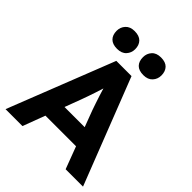

<svg xmlns="http://www.w3.org/2000/svg" viewBox="-249 -1054 1195 1195"><g transform="rotate(45 349.0 -456.0)"><path d="M8 0 283 -700H417L690 0H537L395 -377Q389 -394 380.5 -419Q372 -444 363 -472Q354 -500 346.5 -525.5Q339 -551 334 -567L361 -568Q355 -546 347.5 -521.5Q340 -497 331.5 -471Q323 -445 314.5 -421Q306 -397 298 -375L157 0ZM136 -147 186 -269H505L556 -147ZM465 -756Q424 -756 404 -776.5Q384 -797 384 -834Q384 -866 404.5 -889Q425 -912 465 -912Q506 -912 526 -891Q546 -870 546 -834Q546 -802 525 -779Q504 -756 465 -756ZM233 -756Q193 -756 172.5 -776.5Q152 -797 152 -834Q152 -866 173 -889Q194 -912 233 -912Q274 -912 294.5 -891Q315 -870 315 -834Q315 -802 294 -779Q273 -756 233 -756Z"/></g></svg>

Font: Readex Pro SemiBold
Style: Regular
Weight: 600
Designer: Bonnie Shaver-Troup, Thomas Jockin
Foundry: Lexend
Version: Version 1.204